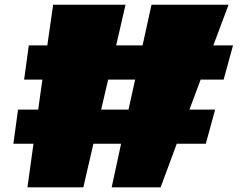

<svg xmlns="http://www.w3.org/2000/svg" viewBox="-20 -800 1044 820"><path d="M103 -606H182.1L207 -779.8H516.1L476.1 -606H588.9L627 -779.8H956.1L891.1 -606H975.1L935.1 -460H836.9L789.1 -332H898.9L858.9 -186H734.9L666 0H457L497.1 -186H378.9L335.9 0H97.2L123 -186H37.1L57.1 -332H143.1L161.1 -460H83ZM412.1 -332H528.8L557.1 -460H441.9Z"/></svg>

Font: Fz Rammetto One
Style: Regular
Weight: 400
Designer: Vernon Adams
Foundry: Vernon Adams
Version: Vit hóa bi c Thuy @ FontZin.Com